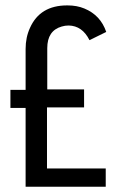

<svg xmlns="http://www.w3.org/2000/svg" viewBox="-20 -708 443 728"><path d="M19.5 -298.8H77.1V0H380.9V-69.3H158.2V-300.8H298.8V-369.1H159.2V-525.4Q159.2 -591.8 213.9 -607.4Q226.6 -611.3 240.2 -611.3Q292 -610.4 319.3 -555.7L382.8 -586.9Q361.3 -650.4 299.8 -675.8Q271.5 -687.5 236.3 -687.5H234.4Q131.8 -687.5 93.8 -602.5Q77.1 -566.4 77.1 -522.5V-367.2H19.5Z"/></svg>

Font: Post No Bills Jaffna SemiBold
Style: Regular
Weight: 600
Designer: Kosala Senevirathne, Siva Puranthara, Lasantha Premarathna, Tharique Azeez
Foundry: Mooniak
Version: Version 1.220 ; ttfautohint (v1.6)